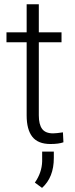

<svg xmlns="http://www.w3.org/2000/svg" viewBox="-20 -684 361 925"><path d="M167 -663.6V-528.3H276.4V-480.5H167V-128.4Q167 -84.5 182.9 -63Q198.7 -41.5 235.8 -41.5Q250.5 -41.5 283.2 -46.4L285.6 1.5Q262.7 9.8 223.1 9.8Q163.1 9.8 135.7 -25.1Q108.4 -60.1 108.4 -127.9V-480.5H11.2V-528.3H108.4V-663.6ZM182.6 221.2 147.9 195.8Q181.6 147.9 183.1 93.3V46.4H239.3V77.1Q239.3 170.4 182.6 221.2Z"/></svg>

Font: RobotoInd Light
Style: Regular
Weight: 300
Designer: Google
Version: Version 2.001151; 2014